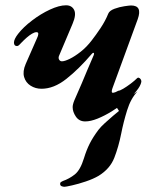

<svg xmlns="http://www.w3.org/2000/svg" viewBox="-20 -454 607 740"><path d="M228.6 265.9Q222.7 265.9 217.2 263.5Q211.7 261.1 211.7 254.3Q211.7 249.5 215.1 247.5Q218.4 245.5 222.4 243.6Q247 235.1 268.4 218.2Q289.7 201.2 303.6 155.8Q313.2 124.4 325.7 99.6Q338.1 74.9 359.6 46.2Q368.2 35 384.2 20.3Q400.1 5.6 415.7 -7.5Q431.3 -20.7 438.6 -26.4L427.2 -43.9L510 -101.7Q483.8 -74 469.9 -28.8Q455.9 16.4 447.2 60.7Q437.2 111.3 420.6 154Q404 196.6 360.3 223.5Q340 235.5 310.9 245.3Q281.9 255.1 257.7 260.5Q233.6 265.9 228.6 265.9ZM308.4 14Q285.2 14 272.6 -4.3Q260 -22.7 260 -41.1Q260 -46.1 261.6 -52.5Q263.1 -58.9 266.6 -67.4Q283.2 -104.3 294.7 -131.9Q306.1 -159.5 317.1 -185.3Q328.2 -211 341.3 -241.7Q343.8 -247.8 341.1 -249.9Q338.4 -251.9 334.2 -246.8Q283.8 -187.8 235.7 -149.9Q187.7 -111.9 140 -111.9Q116.7 -111.9 98 -123.7Q79.2 -135.6 72.9 -157.2Q66.7 -178.8 79 -207.4L122.6 -306.7Q127.4 -316.2 127.6 -323.1Q127.9 -330 120.7 -330Q113.3 -330 103.4 -324.1Q93.5 -318.3 83.1 -309.2Q72.7 -300.2 62.8 -289.8Q58.8 -285.6 54.4 -281.1Q50 -276.5 45.6 -276.5Q33.8 -276.5 33.8 -290.1Q33.8 -296.6 37.9 -305Q41.9 -313.5 49.9 -323.7Q70 -349.5 103.4 -374.9Q136.7 -400.4 172.4 -417Q208.1 -433.6 234.4 -433.6Q256.8 -433.6 265.8 -415.6Q274.8 -397.6 259.7 -362.3L209.1 -242.6Q203.7 -232.1 207.4 -224.9Q211.2 -217.7 218.7 -217.7Q229.1 -217.7 248.4 -227Q267.8 -236.4 291 -254.6Q314.1 -272.8 334.2 -299.2Q349.3 -318.5 367.7 -346Q386 -373.4 397.3 -401.5Q402.1 -413.1 421.2 -420.2Q440.3 -427.2 459.6 -430Q478.9 -432.9 485.1 -432.9Q507.6 -432.9 513.9 -419.7Q520.2 -406.5 510.8 -380L413.4 -113.9Q408.8 -100.3 412.3 -97Q414.4 -96.2 417.8 -96.7Q421.2 -97.2 424.7 -98.7Q428.1 -100.2 431.2 -101.8Q434.3 -103.3 435.8 -104.1Q441.7 -104.2 454.9 -112Q468.1 -119.8 483.4 -131.3Q498.7 -142.8 509.3 -153.4Q513.4 -155.9 514.2 -154.3Q519.1 -153.6 522.2 -148.7Q525.2 -143.9 524.8 -138.6Q521.9 -122.9 505.6 -103.1Q489.3 -83.4 464.2 -62.8Q439.1 -42.2 411 -25Q382.9 -7.7 356 3.2Q329.1 14 308.4 14Z"/></svg>

Font: EB Garamond
Style: Italic
Weight: 400
Italic angle: -17.2°
Designer: Georg Duffner and Octavio Pardo
Foundry: Georg Duffner
Version: Version 1.001